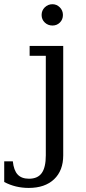

<svg xmlns="http://www.w3.org/2000/svg" viewBox="-107 -693 410 915"><path d="M91.3 -621.6Q91.3 -643.1 106.4 -658Q121.6 -672.9 143.1 -672.9Q163.1 -672.9 178 -658Q192.9 -643.1 192.9 -621.6Q192.9 -600.1 178.5 -585.7Q164.1 -571.3 143.1 -571.3Q121.6 -571.3 106.4 -585.7Q91.3 -600.1 91.3 -621.6ZM111.3 -427.2H34.2V-474.1H194.3V47.4Q194.3 120.1 150.6 161.4Q106.9 202.6 29.8 202.6Q-1.5 202.6 -30.8 195.6Q-60.1 188.5 -86.9 174.3V75.7H-45.9Q-41.5 118.7 -22.9 138.7Q-4.4 158.7 31.2 158.7Q72.8 158.7 92 131.6Q111.3 104.5 111.3 47.4Z"/></svg>

Font: KhunPaOh
Style: Regular
Weight: 400
Designer: Khon Soe Zaw Thu
Version: Version 1.00 July 11, 2016, initial release